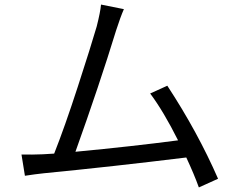

<svg xmlns="http://www.w3.org/2000/svg" viewBox="-20 -786 1040 840"><path d="M167 -111 217 -114Q263 -230 320.5 -407Q378 -584 403 -670Q419 -733 422 -766L522 -746Q507 -712 488 -653Q415 -415 310 -122Q562 -146 759 -172Q696 -298 637 -377L712 -411Q845 -208 934 -4L850 34Q830 -22 795 -97Q469 -57 172 -28Q134 -24 89 -17L74 -110Q121 -109 167 -111Z"/></svg>

Font: Gothic Nguyen
Style: Regular
Weight: 400
Designer: MORI Takayuki
Version: Version 1.220;July 21, 2023;FontCreator 14.0.0.2814 64-bit